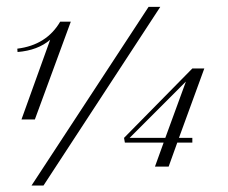

<svg xmlns="http://www.w3.org/2000/svg" viewBox="-20 -498 683 574"><path d="M110 56.7H74.2L424.2 -477.5H459.2ZM191.7 -433.3 84.2 -140.8H44.2L130 -379.2Q93.3 -347.5 32.5 -342.5L31.7 -352.5Q119.2 -363.3 160 -433.3ZM469.2 -71.7H353.3L350.8 -85.8L555 -293.3H590.8L515 -85.8H555V-71.7H510L484.2 0H443.3ZM535.8 -254.2 367.5 -85.8H474.2Z"/></svg>

Font: Sirivennela
Style: Regular
Weight: 400
Designer: Appaji Ambarisha Darbha
Foundry: Appaji Ambarisha Darbha
Version: Version 1.00; ttfautohint (v1.8.4.7-5d5b)